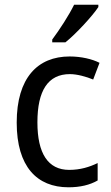

<svg xmlns="http://www.w3.org/2000/svg" viewBox="-20 -786 471 816"><path d="M398 -756V-766H295C273 -721 234 -661 202 -618V-606H258C303 -642 373 -718 398 -756ZM271 10C321 10 362 0 395 -19V-93C360 -76 321 -64 274 -64C184 -64 139 -134 139 -266C139 -401 184 -471 277 -471C308 -471 347 -460 376 -448L403 -519C372 -535 325 -546 276 -546C140 -546 51 -455 51 -265C51 -78 137 10 271 10Z"/></svg>

Font: Noto Sans Arabic UI SmCn
Style: Regular
Weight: 400
Width: 4
Designer: Monotype Design Team, Nadine Chahine and Nizar Qandah
Foundry: Monotype Imaging Inc.
Version: Version 2.010